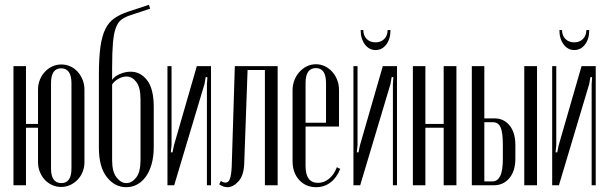

<svg xmlns="http://www.w3.org/2000/svg" viewBox="-20 -770 2529 798"><path d="M235 -502Q255 -502 272.5 -494Q290 -486 303 -471.5Q316 -457 323.5 -438Q331 -419 331 -397V-96Q331 -75 323.5 -56Q316 -37 302.5 -23Q289 -9 271.5 -1Q254 7 234 7Q214 7 196.5 -1Q179 -9 166 -23Q153 -37 145.5 -56Q138 -75 138 -96V-239H88V0H36V-495H88V-255H138V-397Q138 -419 145.5 -438Q153 -457 166.5 -471.5Q180 -486 197.5 -494Q215 -502 235 -502ZM234 -486Q192 -486 192 -424V-70Q192 -9 235 -9Q277 -9 277 -70V-424Q277 -486 234 -486Z M391 -156V-458Q391 -530 397.5 -576Q404 -622 418.5 -650.5Q433 -679 456 -694.5Q479 -710 511 -721L599 -750L604 -734L517 -705Q497 -698 483.5 -687.5Q470 -677 461.5 -654.5Q453 -632 449.5 -592.5Q446 -553 446 -488V-438Q456 -453 478.5 -462.5Q501 -472 523 -472Q564 -472 591.5 -436.5Q619 -401 619 -325V-159Q619 -119 610 -87.5Q601 -56 585.5 -35Q570 -14 549.5 -3Q529 8 505 8Q457 8 424 -34Q391 -76 391 -156ZM446 -419V-104Q446 -56 464.5 -32.5Q483 -9 505 -9Q528 -9 546 -32Q564 -55 564 -104V-357Q564 -407 546.5 -429.5Q529 -452 506 -452Q490 -452 473 -443Q456 -434 446 -419Z M857 -495V0H840V-420L842 -449L835 -450L830 -421L704 0H676V-495H693V-167L690 -137H697L703 -166L798 -495Z M898 -18Q908 -11 918 -11Q929 -11 935 -25.5Q941 -40 943 -76L956 -495H1134V0H1081V-479H1009L995 -89Q993 -40 971 -16Q949 8 925 8Q908 8 891 -4Z M1196 -395Q1196 -417 1203.5 -436.5Q1211 -456 1224.5 -471Q1238 -486 1255.5 -494.5Q1273 -503 1293 -503Q1313 -503 1330.5 -494.5Q1348 -486 1361 -471.5Q1374 -457 1381.5 -437.5Q1389 -418 1389 -396V-244H1250V-80Q1250 -10 1302 -10Q1327 -10 1348 -27.5Q1369 -45 1380 -75L1394 -68Q1380 -32 1354 -12Q1328 8 1294 8Q1251 8 1223.5 -22Q1196 -52 1196 -100ZM1335 -260V-425Q1335 -487 1293 -487Q1250 -487 1250 -425V-260Z M1630 -495V0H1613V-420L1615 -449L1608 -450L1603 -421L1477 0H1449V-495H1466V-167L1463 -137H1470L1476 -166L1571 -495ZM1591 -645H1603Q1603 -608 1585.5 -585Q1568 -562 1541 -562Q1514 -562 1496.5 -585.5Q1479 -609 1479 -645H1490Q1490 -622 1504 -608Q1518 -594 1541 -594Q1563 -594 1577 -608Q1591 -622 1591 -645Z M1748 -495V-255H1824V-495H1877V0H1824V-239H1748V0H1696V-495Z M2035 -278Q2074 -278 2098 -248.5Q2122 -219 2122 -167V-111Q2122 -59 2097 -29.5Q2072 0 2033 0H1941V-495H1993V-278ZM2212 -495V0H2159V-495ZM2070 -167Q2070 -220 2060.5 -241Q2051 -262 2029 -262H1993V-16H2027Q2047 -16 2058.5 -37.5Q2070 -59 2070 -111Z M2456 -495V0H2439V-420L2441 -449L2434 -450L2429 -421L2303 0H2275V-495H2292V-167L2289 -137H2296L2302 -166L2397 -495ZM2417 -645H2429Q2429 -608 2411.5 -585Q2394 -562 2367 -562Q2340 -562 2322.5 -585.5Q2305 -609 2305 -645H2316Q2316 -622 2330 -608Q2344 -594 2367 -594Q2389 -594 2403 -608Q2417 -622 2417 -645Z"/></svg>

Font: Moniqa Cond Heading
Style: Regular
Weight: 400
Width: 3
Designer: Rajesh Rajput
Foundry: Rajesh Rajput
Version: Version 1.000